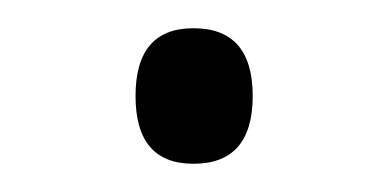

<svg xmlns="http://www.w3.org/2000/svg" viewBox="-20 -107 276 136"><path d="M76 -39Q76 -87 117 -87Q159 -87 159 -39Q159 9 117 9Q76 9 76 -39Z"/></svg>

Font: Noto Sans Sinhala UI SemiCondensed Light
Style: Regular
Weight: 300
Width: 4
Designer: Jelle Bosma - Monotype Design Team
Foundry: Monotype Imaging Inc.
Version: Version 2.006; ttfautohint (v1.8.4.7-5d5b)